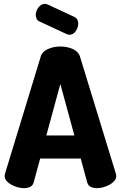

<svg xmlns="http://www.w3.org/2000/svg" viewBox="-20 -979 629 999"><path d="M104 0Q88 0 70.5 -5Q53 -10 38 -18.5Q23 -27 13.5 -38.5Q4 -50 4 -64Q4 -67 6 -75L192 -685Q200 -711 229.5 -724Q259 -737 294 -737Q329 -737 358.5 -724Q388 -711 396 -685L583 -75Q585 -67 585 -64Q585 -50 575.5 -38.5Q566 -27 551 -18.5Q536 -10 518.5 -5Q501 0 485 0Q466 0 452.5 -6.5Q439 -13 434 -29L400 -154H189L155 -29Q150 -13 136.5 -6.5Q123 0 104 0ZM367 -274 294 -542 221 -274ZM186 -867Q175 -872 170.5 -881Q166 -890 166 -901Q166 -911 169.5 -921Q173 -931 179.5 -939.5Q186 -948 194.5 -953.5Q203 -959 213 -959Q219 -959 227 -956L367 -891Q387 -881 387 -856Q387 -836 374 -817Q361 -798 341 -798Q336 -798 326 -802Z"/></svg>

Font: AkaAcidDosis
Style: ExtraBold
Weight: 800
Designer: Edgar Tolentino, Pablo Impallari, Igino Marini, Aka-Acid
Foundry: Edgar Tolentino, Pablo Impallari, Igino Marini, Aka-Acid
Version: Version 1.007